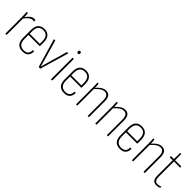

<svg xmlns="http://www.w3.org/2000/svg" viewBox="261 -1822 3014 3014"><g transform="rotate(45 1768.5 -315.0)"><path d="M74 0Q70 0 70 -4V-368Q70 -425 66 -475Q66 -480 70 -480H88Q92 -480 92 -476Q94 -456 95.5 -435Q97 -414 97 -396Q112 -417 132 -438.5Q152 -460 175.5 -474Q199 -488 227 -488Q242 -488 251 -485Q255 -484 255 -480Q255 -468 254 -458Q254 -452 248 -454Q238 -456 224 -456Q189 -456 157 -428.5Q125 -401 98 -364V-4Q98 0 94 0Z M457 8Q313 9 313 -153V-326Q313 -408 349.5 -448Q386 -488 453 -488Q520 -488 556.5 -447.5Q593 -407 593 -327V-248Q593 -243 589 -243H341V-156Q341 -19 458 -19Q509 -19 533.5 -45Q558 -71 558 -120Q558 -124 562 -124H582Q586 -124 586 -120Q586 -58 553.5 -25Q521 8 457 8ZM341 -270H565V-326Q565 -461 453 -461Q341 -461 341 -326Z M815 0Q811 0 809 -4L671 -474Q670 -480 675 -480H696Q700 -480 701 -475L795 -149Q812 -89 828 -28H829Q838 -59 846 -89.5Q854 -120 863 -151L956 -475Q957 -480 961 -480H982Q987 -480 986 -474L848 -5Q846 0 843 0Z M1087 0Q1083 0 1083 -4V-476Q1083 -480 1087 -480H1107Q1111 -480 1111 -476V-4Q1111 0 1107 0ZM1097 -584Q1073 -584 1073 -608V-615Q1073 -638 1097 -638Q1121 -638 1121 -615V-608Q1121 -584 1097 -584Z M1380 8Q1236 9 1236 -153V-326Q1236 -408 1272.5 -448Q1309 -488 1376 -488Q1443 -488 1479.5 -447.5Q1516 -407 1516 -327V-248Q1516 -243 1512 -243H1264V-156Q1264 -19 1381 -19Q1432 -19 1456.5 -45Q1481 -71 1481 -120Q1481 -124 1485 -124H1505Q1509 -124 1509 -120Q1509 -58 1476.5 -25Q1444 8 1380 8ZM1264 -270H1488V-326Q1488 -461 1376 -461Q1264 -461 1264 -326Z M1643 0Q1639 0 1639 -4V-368Q1639 -396 1638 -423.5Q1637 -451 1635 -475Q1635 -480 1639 -480H1657Q1661 -480 1661 -476Q1663 -459 1664.5 -437Q1666 -415 1666 -396Q1704 -439 1742.5 -463.5Q1781 -488 1824 -488Q1873 -488 1899 -454.5Q1925 -421 1925 -348V-4Q1925 0 1921 0H1901Q1897 0 1897 -4V-345Q1897 -461 1818 -461Q1778 -461 1741 -435Q1704 -409 1667 -367V-4Q1667 0 1663 0Z M2069 0Q2065 0 2065 -4V-368Q2065 -396 2064 -423.5Q2063 -451 2061 -475Q2061 -480 2065 -480H2083Q2087 -480 2087 -476Q2089 -459 2090.5 -437Q2092 -415 2092 -396Q2130 -439 2168.5 -463.5Q2207 -488 2250 -488Q2299 -488 2325 -454.5Q2351 -421 2351 -348V-4Q2351 0 2347 0H2327Q2323 0 2323 -4V-345Q2323 -461 2244 -461Q2204 -461 2167 -435Q2130 -409 2093 -367V-4Q2093 0 2089 0Z M2620 8Q2476 9 2476 -153V-326Q2476 -408 2512.5 -448Q2549 -488 2616 -488Q2683 -488 2719.5 -447.5Q2756 -407 2756 -327V-248Q2756 -243 2752 -243H2504V-156Q2504 -19 2621 -19Q2672 -19 2696.5 -45Q2721 -71 2721 -120Q2721 -124 2725 -124H2745Q2749 -124 2749 -120Q2749 -58 2716.5 -25Q2684 8 2620 8ZM2504 -270H2728V-326Q2728 -461 2616 -461Q2504 -461 2504 -326Z M2883 0Q2879 0 2879 -4V-368Q2879 -396 2878 -423.5Q2877 -451 2875 -475Q2875 -480 2879 -480H2897Q2901 -480 2901 -476Q2903 -459 2904.5 -437Q2906 -415 2906 -396Q2944 -439 2982.5 -463.5Q3021 -488 3064 -488Q3113 -488 3139 -454.5Q3165 -421 3165 -348V-4Q3165 0 3161 0H3141Q3137 0 3137 -4V-345Q3137 -461 3058 -461Q3018 -461 2981 -435Q2944 -409 2907 -367V-4Q2907 0 2903 0Z M3426 8Q3377 8 3354.5 -22.5Q3332 -53 3332 -124V-453H3270Q3266 -453 3266 -457V-476Q3266 -480 3270 -480H3332L3335 -614Q3336 -618 3340 -618H3356Q3359 -618 3359 -613L3360 -480H3494Q3498 -480 3498 -476V-457Q3498 -453 3494 -453H3360V-124Q3360 -68 3376.5 -43Q3393 -18 3430 -18Q3465 -18 3497 -33Q3501 -35 3501 -29V-11Q3501 -7 3498 -6Q3483 1 3464 4.5Q3445 8 3426 8Z"/></g></svg>

Font: Sofia Sans Cond ExtraLight
Style: Regular
Weight: 200
Width: 3
Designer: Botio Nikoltchev, Ani Petrova
Foundry: lettersoup
Version: Version 4.100; ttfautohint (v1.8.3)